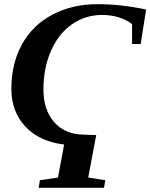

<svg xmlns="http://www.w3.org/2000/svg" viewBox="-20 -682 716 915"><path d="M285.6 6.8Q169.4 -6.8 101.8 -77.9Q34.2 -148.9 34.2 -259.3Q34.2 -379.4 85 -470.9Q135.7 -562.5 230 -612.3Q324.2 -662.1 445.3 -662.1Q555.7 -662.1 676.3 -636.7L650.4 -472.2H609.4V-566.9Q583 -587.9 545.7 -599.4Q508.3 -610.8 467.3 -610.8Q386.7 -610.8 322.5 -565.9Q258.3 -521 222.7 -439.2Q187 -357.4 187 -254.9Q187 -159.7 236.8 -101.6Q286.6 -43.5 373 -40.5L438.5 -38.1L400.4 164.1L481.9 176.8L475.6 212.9H164.1L170.4 176.8L256.3 164.1Z"/></svg>

Font: Liberation Serif
Style: Bold Italic
Weight: 700
Italic angle: -16.333°
Designer: Steve Matteson
Foundry: Ascender Corporation
Version: Version 2.1.5